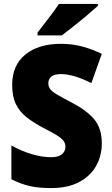

<svg xmlns="http://www.w3.org/2000/svg" viewBox="-20 -947 568 977"><path d="M498 -217Q498 -155 469.5 -103.5Q441 -52 383.5 -21Q326 10 240 10Q178 10 132.5 0Q87 -10 38 -35V-207Q89 -178 142 -162.5Q195 -147 239 -147Q277 -147 295 -162Q313 -177 313 -200Q313 -217 303 -230.5Q293 -244 268.5 -259Q244 -274 201 -296Q152 -322 116.5 -349.5Q81 -377 61.5 -416Q42 -455 42 -515Q42 -615 109 -669.5Q176 -724 290 -724Q350 -724 401.5 -709.5Q453 -695 498 -673L445 -524Q402 -546 362.5 -558Q323 -570 290 -570Q256 -570 241 -557Q226 -544 226 -524Q226 -506 236 -493Q246 -480 272.5 -464.5Q299 -449 347 -424Q419 -387 458.5 -341Q498 -295 498 -217ZM478 -917Q458 -899 425 -871Q392 -843 356.5 -815Q321 -787 295 -767H171V-781Q196 -814 227 -854Q258 -894 280 -927H478Z"/></svg>

Font: Noto Sans Hebrew SemiCondensed Black
Style: Regular
Weight: 900
Width: 4
Designer: Ben Nathan
Foundry: Google LLC
Version: Version 3.001; ttfautohint (v1.8.4.7-5d5b)